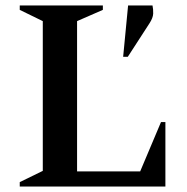

<svg xmlns="http://www.w3.org/2000/svg" viewBox="-20 -680 682 700"><path d="M52 0V-16L136 -57V-603L52 -644V-660H355V-644L261 -603V-55H491L567 -235H583V0ZM429 -473 447 -660H536Q539 -646 538.5 -630.5Q538 -615 525 -595L446 -473Z"/></svg>

Font: Spectral SC SemiBold
Style: Regular
Weight: 600
Designer: Jean-Baptiste Levee
Foundry: Production Type
Version: Version 2.001